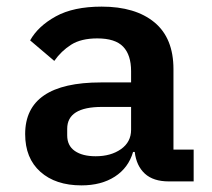

<svg xmlns="http://www.w3.org/2000/svg" viewBox="-20 -548 640 580"><path d="M490 0Q443 0 417.5 -23.5Q392 -47 387 -89H382Q368 -41 327 -14.5Q286 12 226 12Q148 12 102 -29Q56 -70 56 -143Q56 -299 285 -299H376V-333Q376 -382 352 -407Q328 -432 274 -432Q225 -432 195 -413Q165 -394 144 -364L71 -426Q95 -469 148.5 -498.5Q202 -528 287 -528Q389 -528 446.5 -480.5Q504 -433 504 -339V-96H565V0ZM269 -76Q315 -76 345.5 -97.5Q376 -119 376 -156V-225H288Q183 -225 183 -159V-139Q183 -108 206 -92Q229 -76 269 -76Z"/></svg>

Font: IBM Plex Mono SmBld
Style: Regular
Weight: 600
Monospace: yes
Designer: Mike Abbink, Paul van der Laan, Pieter van Rosmalen
Foundry: Bold Monday
Version: Version 2.3